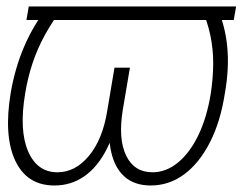

<svg xmlns="http://www.w3.org/2000/svg" viewBox="-20 -566 753 596"><path d="M712.9 -545.9 705.6 -503.9H62L69.3 -545.9ZM128.9 -545.9H177.7Q143.1 -501 119.1 -457Q95.2 -413.1 80.6 -368.4Q65.9 -323.7 58.1 -275.9Q39.1 -162.1 67.1 -96.7Q95.2 -31.2 158.2 -31.2Q213.9 -31.2 256.3 -82.5Q298.8 -133.8 313 -222.7L335.4 -356H373L353.5 -241.7Q340.3 -161.1 312 -104.7Q283.7 -48.3 242.4 -19.3Q201.2 9.8 148.9 9.8Q63.5 9.8 27.3 -67.4Q-8.8 -144.5 13.2 -277.3Q26.4 -355 55.2 -421.9Q84 -488.8 128.9 -545.9ZM603.5 -545.9H652.3Q678.7 -488.8 685.3 -421.9Q691.9 -355 678.2 -277.3Q664.6 -188.5 631.6 -124Q598.6 -59.6 551.8 -24.9Q504.9 9.8 447.8 9.8Q396 9.8 364.5 -19.5Q333 -48.8 323 -105Q313 -161.1 326.2 -241.7L345.7 -356H383.3L360.8 -222.7Q346.7 -133.8 371.8 -82.5Q397 -31.2 453.1 -31.2Q495.1 -31.2 531.7 -60.8Q568.4 -90.3 595.2 -145.3Q622.1 -200.2 634.3 -275.9Q641.6 -323.7 641.8 -368.4Q642.1 -413.1 632.8 -457Q623.5 -501 603.5 -545.9Z"/></svg>

Font: Inter 28pt ExtraLight
Style: Italic
Weight: 250
Italic angle: -9.3988°
Designer: Rasmus Andersson
Foundry: rsms
Version: Version 4.001;git-66647c0bb